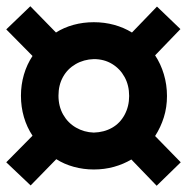

<svg xmlns="http://www.w3.org/2000/svg" viewBox="-26 -552 598 614"><path d="M72 41 -6 -33 78 -118Q60 -145 50.5 -177.5Q41 -210 41 -246Q41 -281 50.5 -313.5Q60 -346 78 -373L-6 -458L71 -532L153 -448Q178 -464 209 -472.5Q240 -481 274 -481Q308 -481 339 -472.5Q370 -464 396 -448L476 -531L551 -459L470 -375Q488 -348 498 -314.5Q508 -281 508 -245Q508 -209 498 -177Q488 -145 470 -117L552 -33L475 42L394 -42Q369 -27 338.5 -18.5Q308 -10 274 -10Q241 -10 210 -18.5Q179 -27 154 -43ZM274 -128Q307 -129 332.5 -143.5Q358 -158 372.5 -185Q387 -212 387 -245Q387 -279 372.5 -305.5Q358 -332 332.5 -347.5Q307 -363 274 -363Q242 -362 216 -347Q190 -332 175.5 -306Q161 -280 161 -246Q161 -212 176 -185.5Q191 -159 217 -144Q243 -129 274 -128Z"/></svg>

Font: Nunito Sans 7pt SemiCondensed Black
Style: Italic
Weight: 900
Width: 4
Italic angle: -9°
Designer: Vernon Adams
Foundry: Vernon Adams
Version: Version 3.101;gftools[0.9.27]